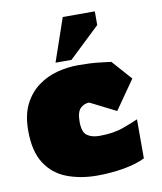

<svg xmlns="http://www.w3.org/2000/svg" viewBox="-81 -768 712 843"><g transform="rotate(-10 275.0 -346.0)"><path d="M285 10Q211 10 150.5 -13Q90 -36 55 -90Q20 -144 20 -236Q20 -307 44 -354Q68 -401 107 -429.5Q146 -458 192.5 -470Q239 -482 285 -482Q340 -482 378 -477.5Q416 -473 432 -471L510 -383L420 -254L305 -312Q283 -312 266 -296Q249 -280 249 -236Q249 -190 269.5 -175Q290 -160 325 -160Q387 -160 432 -176.5Q477 -193 499 -203V-29Q461 -10 403.5 0Q346 10 285 10ZM190 -510 256 -702H399V-641L261 -510Z"/></g></svg>

Font: Rowdies
Style: Bold
Weight: 700
Designer: Jaikishan Patel
Version: Version 1.000; ttfautohint (v1.8.3)